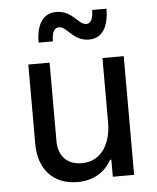

<svg xmlns="http://www.w3.org/2000/svg" viewBox="-54 -798 698 854"><g transform="rotate(-5 295.5 -371.0)"><path d="M364 -617C434 -617 453 -685 453 -747H389C389 -710 379 -687 358 -687C322 -687 302 -752 229 -752C158 -752 139 -685 139 -623H203C203 -659 212 -683 235 -683C272 -683 292 -617 364 -617ZM258 10C357 10 397 -52 410 -76H416V0H511V-530H416V-241C416 -159 379 -72 284 -72C221 -72 180 -111 180 -180V-530H85V-175C85 -59 153 10 258 10Z"/></g></svg>

Font: Be Vietnam Pro
Style: Regular
Weight: 400
Designer: Lam Bao, Tony Le, Vietanh Nguyen
Foundry: Yellow Type Foundry
Version: Version 1.002